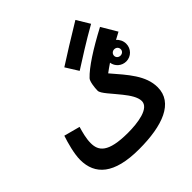

<svg xmlns="http://www.w3.org/2000/svg" viewBox="-227 -1059 1263 1263"><g transform="rotate(-45 404.0 -428.0)"><path d="M445 -620C516 -665 607 -724 717 -786L662 -877C551 -810 463 -755 390 -708ZM357 21C577 21 732 -37 732 -181C732 -290 652 -376 566 -476C583 -489 602 -502 624 -517C630 -477 664 -447 706 -447C752 -447 788 -484 788 -530C788 -556 776 -580 758 -595C774 -603 790 -613 808 -622L744 -730C608 -658 506 -592 457 -540C443 -526 436 -474 436 -444C436 -418 490 -365 534 -309C566 -269 594 -227 594 -191C594 -123 472 -107 382 -107C195 -107 160 -162 160 -233C160 -277 173 -322 184 -360L72 -390C55 -340 33 -260 33 -204C33 -66 125 21 357 21ZM706 -501C689 -501 675 -513 675 -530C675 -547 689 -560 706 -560C723 -560 737 -548 737 -530C737 -513 723 -501 706 -501Z"/></g></svg>

Font: Noto Sans Arabic UI XCn
Style: Bold
Weight: 700
Width: 2
Designer: Monotype Design Team, Nadine Chahine and Nizar Qandah
Foundry: Monotype Imaging Inc.
Version: Version 2.010